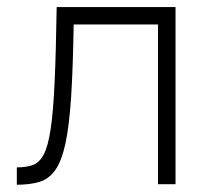

<svg xmlns="http://www.w3.org/2000/svg" viewBox="-20 -520 565 542"><path d="M140 -500Q138 -372.5 134.2 -289.2Q130.5 -206 123.2 -157Q116 -108 103.8 -84.5Q91.5 -61 72.8 -54.2Q54 -47.5 27.5 -47.5V1.5Q65 1.5 91.8 -6.8Q118.5 -15 136.2 -40.2Q154 -65.5 164.8 -115.2Q175.5 -165 180.8 -246.8Q186 -328.5 188 -451H426V0H475.5V-500Z"/></svg>

Font: Overused Grotesk Light
Style: Regular
Weight: 300
Designer: RandomMaerks
Version: Version 0.005